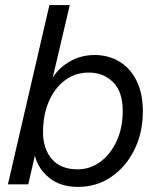

<svg xmlns="http://www.w3.org/2000/svg" viewBox="-20 -724 616 754"><path d="M352 -508Q406 -508 449 -482Q492 -456 516.5 -406.5Q541 -357 541 -286Q541 -203 507.5 -135.5Q474 -68 416.5 -29Q359 10 286 10Q217 10 173 -26Q129 -62 117 -113L91 0H11L174 -704H254L187 -419Q211 -458 255 -483Q299 -508 352 -508ZM285 -59Q334 -59 374 -88.5Q414 -118 438 -170Q462 -222 462 -288Q462 -364 424 -401.5Q386 -439 329 -439Q276 -439 235.5 -409Q195 -379 172 -326Q149 -273 149 -205Q149 -140 183.5 -99.5Q218 -59 285 -59Z"/></svg>

Font: Prodigy Sans
Style: Italic
Weight: 400
Italic angle: -13°
Designer: Wei Huang
Foundry: Wei Huang
Version: Version 1.003; ttfautohint (v1.8.3)